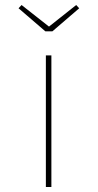

<svg xmlns="http://www.w3.org/2000/svg" viewBox="-20 -746 389 766"><path d="M163 0V-525H185V0ZM161 -621 54 -713 66 -726 183 -634H168L284 -726L296 -713L189 -621Z"/></svg>

Font: Lexend Peta Thin
Style: Regular
Weight: 250
Version: Version 1.007